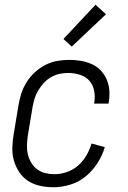

<svg xmlns="http://www.w3.org/2000/svg" viewBox="-20 -780 540 808"><path d="M205 8Q176 8 148.5 2Q121 -4 98.5 -18.5Q76 -33 61 -55.5Q46 -78 38.5 -104.5Q31 -131 32 -160Q33 -189 38 -218L58 -338Q62 -363 70 -387.5Q78 -412 92.5 -435Q107 -458 127.5 -476.5Q148 -495 171.5 -507Q195 -519 220.5 -523.5Q246 -528 271 -528Q296 -528 320 -524Q344 -520 365.5 -510.5Q387 -501 403 -484.5Q419 -468 428.5 -446.5Q438 -425 440 -401Q442 -377 438 -352L437 -344H376L377 -350Q381 -375 376 -399.5Q371 -424 355.5 -441Q340 -458 316 -465.5Q292 -473 267 -473Q248 -473 230 -469Q212 -465 194.5 -455Q177 -445 164 -430.5Q151 -416 141 -399.5Q131 -383 125.5 -365Q120 -347 117 -329L97 -209Q94 -188 93.5 -168Q93 -148 97.5 -129.5Q102 -111 112 -94.5Q122 -78 137 -67Q152 -56 170.5 -51.5Q189 -47 210 -47Q235 -47 261.5 -56Q288 -65 309 -83.5Q330 -102 344 -126.5Q358 -151 365 -176L421 -161Q411 -126 390.5 -94Q370 -62 341 -38Q312 -14 276 -3Q240 8 205 8ZM282 -584 247 -616 382 -760 426 -720Z"/></svg>

Font: Iosevka Term Curly Light
Style: Italic
Weight: 300
Italic angle: -9°
Designer: Belleve Invis
Foundry: Belleve Invis
Version: Version 32.3.0